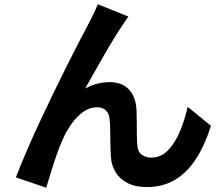

<svg xmlns="http://www.w3.org/2000/svg" viewBox="-20 -820 1040 893"><path d="M577 -743Q570 -733 561.5 -720.5Q553 -708 545 -696Q521 -660 491 -609.5Q461 -559 431 -505.5Q401 -452 376 -408Q404 -424 433.5 -431Q463 -438 491 -438Q547 -438 579.5 -404Q612 -370 615 -308Q616 -286 616 -254.5Q616 -223 616.5 -192.5Q617 -162 619 -141Q622 -112 640.5 -99.5Q659 -87 684 -87Q728 -87 760.5 -120Q793 -153 816 -207Q839 -261 853 -323L961 -235Q935 -150 894.5 -85.5Q854 -21 797 14.5Q740 50 663 50Q608 50 571.5 30.5Q535 11 516.5 -21Q498 -53 496 -89Q494 -116 493.5 -149Q493 -182 492.5 -213.5Q492 -245 490 -265Q488 -291 473 -306Q458 -321 431 -321Q397 -321 367.5 -300Q338 -279 313.5 -245Q289 -211 271 -170Q258 -141 243 -98.5Q228 -56 215.5 -14.5Q203 27 195 53L54 5Q73 -45 100.5 -109.5Q128 -174 161 -245Q194 -316 228 -386Q262 -456 293 -518Q324 -580 348.5 -627Q373 -674 386 -698Q396 -718 409 -743.5Q422 -769 435 -800Z"/></svg>

Font: Source Han Sans
Style: Bold
Weight: 700
Designer: Ryoko NISHIZUKA Ë•øÂ°öÊ∂ºÂ≠ê (kana, bopomofo & ideographs); Paul D. Hunt (Latin, Greek & Cyrillic); Sandoll Communicatio
Foundry: Adobe
Version: Version 2.004;hotconv 1.0.118;makeotfexe 2.5.65603